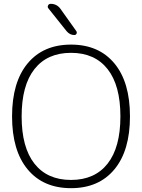

<svg xmlns="http://www.w3.org/2000/svg" viewBox="-20 -973 742 1003"><path d="M542 -612Q475 -697 351 -697Q227 -697 160 -612Q93 -527 93 -365Q93 -203 160 -118Q227 -33 351 -33Q475 -33 542 -118Q609 -203 609 -365Q609 -527 542 -612ZM577.5 -88Q496 10 351 10Q206 10 124.5 -88Q43 -186 43 -365Q43 -544 124.5 -642Q206 -740 351 -740Q496 -740 577.5 -642Q659 -544 659 -365Q659 -186 577.5 -88ZM245 -953Q276 -953 295 -928L379 -810Q383 -803 379.5 -796.5Q376 -790 368 -790Q345 -790 328 -810L233 -929Q227 -936 231 -944.5Q235 -953 245 -953Z"/></svg>

Font: Rounded Mplus 1c Light
Style: Regular
Weight: 300
Version: Version 1.059.20150529